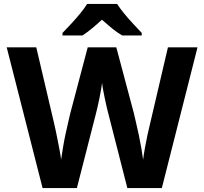

<svg xmlns="http://www.w3.org/2000/svg" viewBox="-20 -954 1036 974"><path d="M982 -714 801 0H626L531 -372Q527 -386 522 -407.5Q517 -429 512 -453Q507 -477 503 -498.5Q499 -520 498 -534Q496 -520 492.5 -498.5Q489 -477 484 -453Q479 -429 474 -407.5Q469 -386 465 -371L370 0H196L14 -714H164L255 -326Q259 -309 264 -285Q269 -261 274 -235.5Q279 -210 283.5 -186Q288 -162 290 -144Q294 -170 299 -202Q304 -234 311 -267Q318 -300 325 -329.5Q332 -359 337 -381L425 -714H570L659 -380Q664 -358 671 -328Q678 -298 685 -265Q692 -232 697.5 -200Q703 -168 706 -144Q709 -169 715 -202.5Q721 -236 728 -269Q735 -302 741 -325L832 -714ZM574 -934Q589 -911 611.5 -883.5Q634 -856 658 -830.5Q682 -805 699 -787V-774H600Q574 -789 549 -809.5Q524 -830 497 -854Q471 -830 447.5 -810.5Q424 -791 398 -774H297V-787Q316 -806 339.5 -831.5Q363 -857 385.5 -884Q408 -911 422 -934Z"/></svg>

Font: Noto Sans Cherokee
Style: Regular
Weight: 400
Designer: Monotype Design Team
Foundry: Monotype Imaging Inc.
Version: Version 2.001